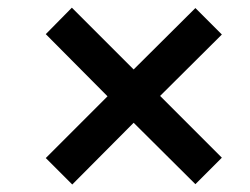

<svg xmlns="http://www.w3.org/2000/svg" viewBox="-20 -663 663 510"><path d="M171.9 -172.9 101.6 -243.2 265.6 -407.2 101.6 -572.3 170.9 -642.6 335 -478.5 499 -641.6 569.3 -571.3 405.3 -408.2 569.3 -244.1 499 -173.8 335 -336.9Z"/></svg>

Font: Post No Bills Colombo
Style: Bold
Weight: 800
Designer: Kosala Senevirathne, Siva Puranthara, Lasantha Premarathna, Tharique Azeez
Foundry: Mooniak
Version: Version 1.220 ; ttfautohint (v1.5)